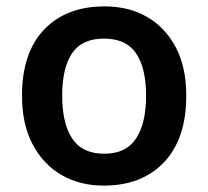

<svg xmlns="http://www.w3.org/2000/svg" viewBox="-20 -572 653 602"><path d="M564 -272Q564 -137 494.5 -63.5Q425 10 305 10Q231 10 173.5 -23Q116 -56 82.5 -119Q49 -182 49 -272Q49 -407 118.5 -479.5Q188 -552 308 -552Q384 -552 441 -519Q498 -486 531 -424Q564 -362 564 -272ZM175 -272Q175 -185 206.5 -137.5Q238 -90 307 -90Q375 -90 406.5 -137.5Q438 -185 438 -272Q438 -359 406.5 -405Q375 -451 306 -451Q237 -451 206 -405Q175 -359 175 -272Z"/></svg>

Font: Noto Sans New Tai Lue SemiBold
Style: Regular
Weight: 600
Version: Version 2.003